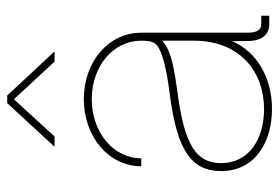

<svg xmlns="http://www.w3.org/2000/svg" viewBox="-143 -637 788 542"><g transform="rotate(-90 251.0 -366.0)"><path d="M213.9 7.8C303.7 7.8 376.5 -35.6 405.8 -105L406.2 -61C406.2 -22 423.3 0 453.6 0H477.5V-22.5H453.6C437.5 -22.5 429.7 -35.2 429.7 -61V-361.3C429.7 -454.1 347.2 -523.4 242.2 -523.4C136.2 -523.4 52.7 -453.1 52.7 -361.3H75.2C75.2 -440.4 148.9 -501 242.2 -501C334.5 -501 407.2 -440.9 407.2 -361.3C407.2 -322.3 399.4 -314.9 363.8 -302.2C336.4 -292.5 298.3 -286.1 252.9 -280.3C97.2 -259.8 39.1 -219.7 39.1 -135.7C39.1 -37.6 124 7.8 213.9 7.8ZM213.9 -14.6C130.9 -14.6 61.5 -56.2 61.5 -135.7C61.5 -206.1 112.8 -238.3 252.9 -257.8C337.4 -269.5 378.4 -276.9 407.2 -302.2V-213.9C407.2 -81.5 318.8 -14.6 213.9 -14.6ZM136.7 -606 241.7 -720.7 348.1 -606H376.5V-606.4L252.4 -739.7H231L107.9 -606.4V-606Z"/></g></svg>

Font: Raveo Display Display Thin
Style: Regular
Weight: 100
Designer: Jakub Foglar, Rasmus Andersson (Inter)
Foundry: Jakubfoglar.com
Version: Version 1.100;Glyphs 3.2.3 (3260)